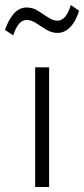

<svg xmlns="http://www.w3.org/2000/svg" viewBox="-56 -750 337 770"><path d="M85 0V-480H141V0ZM-3 -608 -36 -630Q-22.5 -670 -0.8 -695Q21 -720 51 -720Q75 -720 96.2 -706.8Q117.5 -693.5 137 -680.2Q156.5 -667 175 -667Q192.5 -667 206.2 -684Q220 -701 228 -730L261 -707Q248.5 -665 225.8 -641.5Q203 -618 175 -618Q151 -618 129.8 -631Q108.5 -644 89 -657Q69.5 -670 51 -670Q32.5 -670 19.2 -653.2Q6 -636.5 -3 -608Z"/></svg>

Font: Geologica Roman Thin
Style: Regular
Weight: 250
Designer: Sindre Bremnes, Frode Helland
Foundry: Monokrom Skriftforlag AS
Version: Version 1.010;gftools[0.9.28]